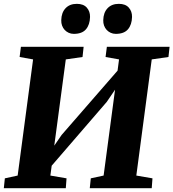

<svg xmlns="http://www.w3.org/2000/svg" viewBox="-24 -989 911 1009"><path d="M453.1 -51.8 520.5 -66.4 580.6 -517.6 537.1 -453.6 247.6 -118.2 240.7 -66.4 325.7 -51.8 321.8 0H-3.9L1.5 -51.8L68.8 -66.4L149.9 -676.8L79.1 -689.5L85.9 -743.2H415.5L409.7 -689.5L321.8 -676.8L261.2 -223.6L299.8 -279.8L593.8 -617.7L601.6 -676.8L530.8 -689.5L537.6 -743.2H867.2L861.3 -689.5L773.4 -676.8L692.4 -66.4L777.3 -51.8L773.4 0H447.8ZM363.8 -811Q349.1 -811 336.9 -816.7Q324.7 -822.3 315.9 -831.8Q307.1 -841.3 302.2 -854.5Q297.4 -867.7 297.9 -882.8Q298.8 -922.9 320.6 -945.8Q342.3 -968.8 379.9 -968.8Q414.6 -968.8 432.1 -949Q449.7 -929.2 449.2 -899.9Q448.2 -858.9 427.7 -835Q407.2 -811 363.8 -811ZM584.5 -811Q569.8 -811 557.6 -816.7Q545.4 -822.3 536.6 -831.8Q527.8 -841.3 522.9 -854.5Q518.1 -867.7 518.6 -882.8Q519.5 -922.9 541.3 -945.8Q563 -968.8 600.6 -968.8Q635.3 -968.8 652.8 -949Q670.4 -929.2 669.9 -899.9Q668.9 -858.9 648.4 -835Q627.9 -811 584.5 -811Z"/></svg>

Font: Merriweather UltraBold
Style: Italic
Weight: 900
Italic angle: -7°
Designer: Eben Sorkin ( eben@eyebytes.com )
Foundry: Eben Sorkin ( eben@eyebytes.com )
Version: Version 1.52; ttfautohint (v1.4.1)